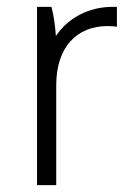

<svg xmlns="http://www.w3.org/2000/svg" viewBox="-20 -540 399 560"><path d="M88 0H144V-291C144 -403 204 -464 294 -464C302 -464 316 -463 321 -462V-520H308C238 -520 178 -487 143 -435C141 -466 136 -499 130 -520H88Z"/></svg>

Font: Fixel Text Light
Style: Regular
Weight: 300
Width: 4
Designer: AlfaBravo + MacPaw
Foundry: Kyrylo Tkachov, Marchela Mozhyna, Serhii Makarenko, Maria Weinstein, Zakhar Kryvoshyya
Version: Version 1.211